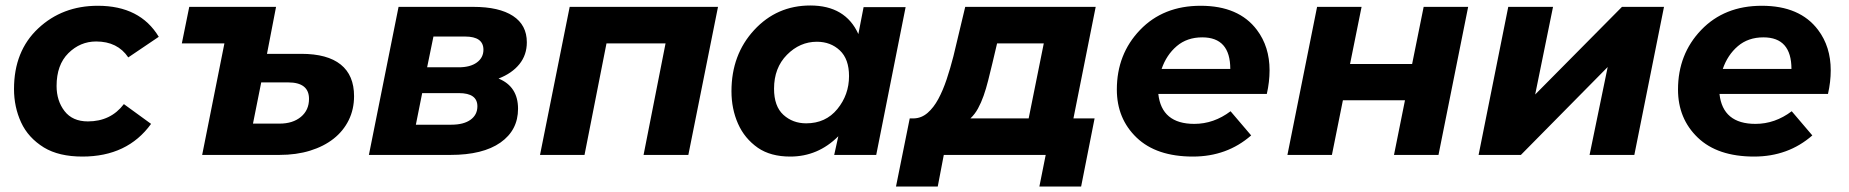

<svg xmlns="http://www.w3.org/2000/svg" viewBox="-20 -564 6731 699"><path d="M280 6Q194.5 6 140 -27Q82.5 -62.5 56.8 -118.5Q31 -174.5 31 -240Q31 -378 119 -460.5Q207 -543 336 -543Q490 -543 558 -430L447 -355Q408 -413 330 -413Q272 -413 229 -370.5Q186 -328 186 -251Q186 -197 215 -159.5Q244 -122 300 -122Q383 -122 431 -185L530 -113Q444 6 280 6Z M642 -406 669 -539H985L952 -368H1077Q1172 -368 1220.5 -329Q1269 -290 1269 -214Q1269 -166 1249.5 -126.5Q1230 -87 1194.5 -59Q1159 -31 1109 -15.5Q1059 0 997 0H716L797 -406ZM998 -114Q1046 -114 1075.5 -138.5Q1105 -163 1105 -204Q1105 -264 1029 -264H931L901 -114Z M1431 -539H1703Q1797 -539 1847.5 -506Q1898 -473 1898 -410Q1898 -364 1871 -330.5Q1844 -297 1795 -278Q1866 -249 1866 -168Q1866 -90 1802 -45Q1738 0 1620 0H1323ZM1650 -319Q1692 -319 1716 -336.5Q1740 -354 1740 -383Q1740 -431 1673 -431H1558L1535 -319ZM1623 -110Q1668 -110 1693 -128Q1718 -146 1718 -177Q1718 -225 1651 -225H1517L1494 -110Z M2054 -539H2594L2486 0H2323L2403 -406H2188L2108 0H1946Z M2857 6Q2785.5 6 2739 -26Q2690.5 -60 2666.8 -113.8Q2643 -167.5 2643 -232Q2643 -365 2725.5 -454.5Q2808 -544 2930 -544Q3058 -544 3105 -440L3124 -538H3277L3170 0H3017L3032 -68Q2958 6 2857 6ZM2915 -115Q2986 -115 3028.5 -167Q3071 -219 3071 -287Q3071 -349 3037.5 -380.5Q3004 -412 2954 -412Q2892 -412 2845 -364.5Q2798 -317 2798 -241Q2798 -177 2832 -146Q2866 -115 2915 -115Z M3292 -133H3308Q3335 -134 3357 -153Q3379 -172 3396 -203.5Q3413 -235 3426.5 -275.5Q3440 -316 3451 -359L3494 -539H3969L3888 -133H3965L3916 115H3764L3787 0H3416L3394 115H3242ZM3780 -406H3610L3593 -334Q3585 -301 3577.5 -271Q3570 -241 3561 -215.5Q3552 -190 3540.5 -169Q3529 -148 3513 -133H3725Z M4323 6Q4190 6 4118 -63Q4046 -132 4046 -238Q4046 -367 4130.5 -455Q4215 -543 4351 -543Q4490 -543 4556 -455Q4602 -394 4602 -308Q4602 -266 4592 -222H4197Q4209 -113 4328 -113Q4399 -113 4460 -159L4535 -71Q4447 6 4323 6ZM4459 -313Q4459 -428 4357 -428Q4301.5 -428 4264 -396Q4226.5 -364 4209 -313Z M4775 -539H4937L4895 -331H5121L5163 -539H5325L5217 0H5055L5095 -199H4869L4829 0H4667Z M5471 -539H5634L5569 -220L5885 -539H6038L5930 0H5767L5833 -320L5517 0H5363Z M6366 6Q6233 6 6161 -63Q6089 -132 6089 -238Q6089 -367 6173.5 -455Q6258 -543 6394 -543Q6533 -543 6599 -455Q6645 -394 6645 -308Q6645 -266 6635 -222H6240Q6252 -113 6371 -113Q6442 -113 6503 -159L6578 -71Q6490 6 6366 6ZM6502 -313Q6502 -428 6400 -428Q6344.5 -428 6307 -396Q6269.5 -364 6252 -313Z"/></svg>

Font: Argentum Sans SemiBold
Style: Italic
Weight: 600
Italic angle: -11°
Designer: Julieta Ulanovsky (font), Cristiano Sobral (main changes and remaster)
Foundry: Julieta Ulanovsky (font), Cristiano Sobral (main changes and remaster)
Version: Version 2.007;June 15, 2022;FontCreator 14.0.0.2814 64-bit; 